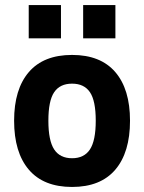

<svg xmlns="http://www.w3.org/2000/svg" viewBox="-20 -730 572 762"><path d="M36 -251Q36 -376 94.5 -444Q153 -512 266 -512Q379 -512 437.5 -444Q496 -376 496 -251Q496 -125 437.5 -56.5Q379 12 266 12Q153 12 94.5 -56.5Q36 -125 36 -251ZM360 -251Q360 -330 337 -364Q314 -398 266 -398Q218 -398 195 -364Q172 -330 172 -251Q172 -172 195 -137Q218 -102 266 -102Q314 -102 337 -137Q360 -172 360 -251ZM94 -710H222V-578H94ZM310 -710H438V-578H310Z"/></svg>

Font: Cairo
Style: Bold
Weight: 700
Designer: Mohamed Gaber
Foundry: Kief Type Foundry
Version: Version 2.100